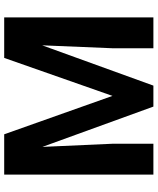

<svg xmlns="http://www.w3.org/2000/svg" viewBox="62 -813 751 915"><g transform="rotate(-90 437.5 -355.5)"><path d="M63 0H210V-194L195 -529L387 0H487L679 -530L665 -194V0H812V-711H619L438 -195L255 -711H63Z"/></g></svg>

Font: Aerodynamic
Style: Regular
Weight: 500
Designer: Google
Version: Version 2.000980; 2014